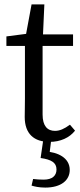

<svg xmlns="http://www.w3.org/2000/svg" viewBox="-20 -630 363 870"><path d="M204 13C254 13 295 -6 320 -38L297 -65C271 -46 251 -37 229 -37C195 -37 173 -59 173 -111V-435L174 -455L181 -610H123L93 -448L133 -481L9 -465V-422H93V-184C93 -145 92 -124 92 -100C92 -23 135 13 204 13ZM133 -422H311V-474H133V-422ZM164 86C213 93 236 107 236 138C236 166 217 184 178 184C160 184 146 183 130 181L123 211C136 215 157 220 185 220C258 220 296 186 296 140C296 85 242 59 183 56L203 77L213 -3H177L164 86Z"/></svg>

Font: Source Serif Variable
Style: Regular
Weight: 389
Designer: Frank Grießhammer
Foundry: Adobe Systems Incorporated
Version: Version 3.001;hotconv 1.0.111;makeotfexe 2.5.65597